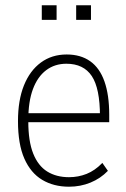

<svg xmlns="http://www.w3.org/2000/svg" viewBox="-20 -698 477 726"><path d="M241 8Q183 8 139.5 -18Q96 -44 72 -98.5Q48 -153 48 -240Q48 -319 70.5 -375Q93 -431 134.5 -461.5Q176 -492 232 -492Q285 -492 321 -466.5Q357 -441 375 -390Q393 -339 393 -264V-236H74V-270H371L358 -258Q358 -364 327 -410.5Q296 -457 231 -457Q187 -457 154.5 -432.5Q122 -408 104.5 -361Q87 -314 87 -244V-239Q87 -164 105.5 -117.5Q124 -71 158.5 -49.5Q193 -28 241 -28Q276 -28 307.5 -40.5Q339 -53 367 -82L388 -52Q360 -23 322 -7.5Q284 8 241 8ZM268 -623V-678H324V-623ZM138 -623V-678H194V-623Z"/></svg>

Font: Nunito Sans 12pt ExtraLight Condensed
Style: Regular
Weight: 200
Width: 3
Version: Version 3.101;gftools[0.9.27]